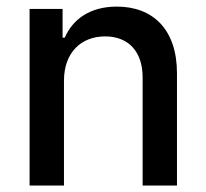

<svg xmlns="http://www.w3.org/2000/svg" viewBox="-20 -573 637 593"><path d="M177.6 -323.9C177.6 -410.9 230.8 -460.6 304.7 -460.6C376.8 -460.6 420.5 -413.4 420.5 -334.2V0H526.6V-346.9C526.6 -481.9 452.4 -552.6 340.9 -552.6C258.9 -552.6 205.3 -514.6 180 -456.7H173.3V-545.5H71.4V0H177.6Z"/></svg>

Font: Margiela Sans Medium
Style: Regular
Weight: 500
Designer: Stefan Endress, Andreas Faust
Version: Version 1.100;FEAKit 1.0